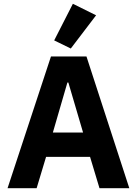

<svg xmlns="http://www.w3.org/2000/svg" viewBox="-20 -997 725 1017"><path d="M507 0 457 -166H224L174 0H20L250 -698H438L665 0ZM342 -560H337L260 -295H420ZM355 -740 267 -783 366 -977 489 -916Z"/></svg>

Font: Plexus Sans Bold
Style: Regular
Weight: 700
Version: Version 2.001;PS 002.001;hotconv 1.0.70;makeotf.lib2.5.58329